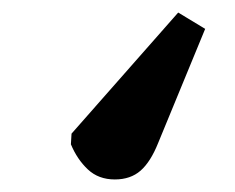

<svg xmlns="http://www.w3.org/2000/svg" viewBox="-20 -107 375 306"><path d="M264 -87 307 -61 232 121Q220 151 204 165Q188 179 163 179Q137 179 120 163Q103 147 93 123L94 106Z"/></svg>

Font: Literata 18pt ExtraBold
Style: Italic
Weight: 800
Italic angle: -2°
Designer: Latin by Veronika Burian and Jose Scaglione. Greek by Irene Vlachou. Cyrillic by Vera Evstafieva
Foundry: TypeTogether
Version: Version 3.103;gftools[0.9.29]